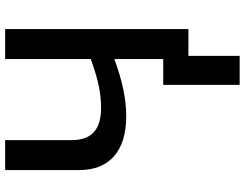

<svg xmlns="http://www.w3.org/2000/svg" viewBox="-123 -631 954 748"><g transform="rotate(-90 354.0 -257.0)"><path d="M397.5 -98.1H498V-288.6Q374 -242.2 275.4 -242.2Q174.3 -242.2 119.9 -289.3Q65.4 -336.4 65.4 -426.3V-713.9H182.1V-455.1Q182.1 -396.5 213.1 -368.4Q244.1 -340.3 308.1 -340.3Q349.6 -340.3 392.8 -349.1Q436 -357.9 498 -380.4V-713.9H614.7V0H510.3V199.7H397.5Z"/></g></svg>

Font: Viking Open Sans Light
Style: Bold
Weight: 600
Foundry: Ascender Corporation
Version: Version 2.001